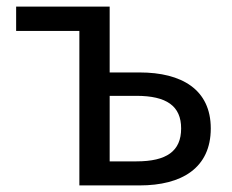

<svg xmlns="http://www.w3.org/2000/svg" viewBox="-20 -563 705 583"><path d="M221 0H404C532 0 620 -53 620 -173C620 -291 532 -343 404 -343H313V-543H29V-469H221ZM313 -73V-272H394C486 -272 530 -241 530 -173C530 -104 486 -73 394 -73Z"/></svg>

Font: Source Han Sans KR
Style: Regular
Weight: 400
Designer: Ryoko NISHIZUKA 西塚涼子 (kana, bopomofo & ideographs); Paul D. Hunt (Latin, Greek & Cyrillic); Sandoll Communications 산돌커뮤니
Foundry: Adobe
Version: Version 2.004;hotconv 1.0.118;makeotfexe 2.5.65603